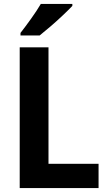

<svg xmlns="http://www.w3.org/2000/svg" viewBox="-20 -954 547 974"><path d="M80 0V-714H226V-123H480V0ZM347 -924Q330 -906 300 -877.5Q270 -849 237.5 -821Q205 -793 181 -774H84V-787Q109 -819 138 -859.5Q167 -900 187 -934H347Z"/></svg>

Font: Noto Sans SemiCondensed
Style: Bold
Weight: 700
Width: 4
Designer: Monotype Design Team
Foundry: Monotype Imaging Inc.
Version: Version 2.013; ttfautohint (v1.8.4.7-5d5b)